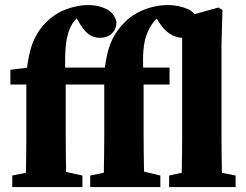

<svg xmlns="http://www.w3.org/2000/svg" viewBox="-20 -757 997 777"><path d="M29.6 0V-46.6L128.2 -66.6H223L313.5 -46.6V0ZM83.6 0Q84.6 -35 85.1 -70Q85.6 -105 86.1 -140Q86.6 -175 86.6 -210V-414.9H22V-474.5L140.9 -489.5L86.6 -460.8L88.3 -474.5Q94 -521.8 103.6 -556.6Q113.2 -591.4 128.7 -617.8Q144.2 -644.2 166.4 -666.4Q203.3 -703.3 249.2 -719.9Q295 -736.5 336.8 -736.5Q377.7 -736.5 410.3 -720.5Q442.8 -704.5 451.5 -667.7Q451.2 -640.2 433.3 -622.1Q415.4 -604 382.7 -604Q358.7 -604 337.7 -619.2Q316.7 -634.4 295.1 -675.6L272.9 -705.3V-717.8H327.2V-706.8Q317.2 -702.8 308.5 -697.9Q299.7 -693 292.1 -685.3Q270.2 -663.5 258.8 -631.8Q247.4 -600.2 244.6 -551.9Q241.9 -503.7 245.9 -432.2V-210Q245.9 -175 246.4 -140Q246.9 -105 247.4 -70Q247.9 -35 248.9 0ZM166.8 -414.9V-483.5H470.9V-414.9ZM345 0V-46.6L443.5 -66.6H545.4L628.9 -46.6V0ZM398.9 0Q399.9 -35 400.4 -70Q400.9 -105 401.4 -140Q401.9 -175 401.9 -210V-414.9H337.3V-474.5L456.2 -489.5L401.9 -460.8Q406.9 -512.1 416.7 -548.5Q426.4 -585 442.8 -613.2Q459.3 -641.5 485.5 -667.8Q508.5 -690.8 537.5 -706Q566.5 -721.3 598 -728.9Q629.6 -736.5 659.4 -736.5Q702 -736.5 738.1 -721.1Q774.2 -705.7 782.9 -666.8Q782.6 -639.6 768.3 -621.6Q754 -603.7 723.2 -603.7Q691.8 -603.7 666.4 -620.7Q640.9 -637.8 619.7 -672.8L600.9 -704.6V-719.4H671.5L672.2 -710.8Q634.4 -700.8 613.7 -681.2Q592.9 -661.6 579.3 -630.7Q568.9 -609.7 564 -580.9Q559 -552.1 558.8 -515.3Q558.6 -478.5 561.2 -432.2V-210Q561.2 -175 561.7 -140Q562.2 -105 562.7 -70Q563.2 -35 564.2 0ZM482.1 -414.9V-483.5H666.1V-414.9ZM664.5 0V-46.6L755.7 -66.6H831.4L933.5 -46.6V0ZM714.2 0Q715.2 -35 715.7 -70Q716.2 -105 716.7 -140Q717.2 -175 717.2 -210V-685.9L864.1 -726.5L880.3 -716.4L876.3 -576.3V-210Q876.3 -175 876.8 -140Q877.3 -105 877.8 -70Q878.3 -35 879.3 0Z"/></svg>

Font: Source Serif 4 Variable
Style: Regular
Weight: 400
Designer: Frank Grießhammer
Foundry: Adobe
Version: Version 4.005;hotconv 1.1.0;makeotfexe 2.6.0